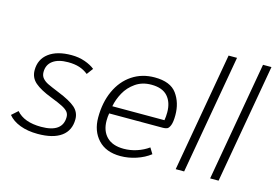

<svg xmlns="http://www.w3.org/2000/svg" viewBox="-96 -933 1639 1142"><g transform="rotate(15 723.5 -362.0)"><path d="M24 -58 62 -92Q110 -36 215 -36Q281 -36 314 -60Q347 -84 347 -131Q347 -150 336.5 -163Q326 -176 302 -188.5Q278 -201 229 -220Q159 -247 125 -276.5Q91 -306 91 -352Q91 -419 141.5 -457Q192 -495 281 -495Q326 -495 364 -481.5Q402 -468 425 -449L396 -410Q371 -430 341.5 -439.5Q312 -449 272 -449Q212 -449 178.5 -424.5Q145 -400 145 -355Q145 -332 158 -317Q171 -302 191.5 -292Q212 -282 261 -262Q336 -232 368.5 -203.5Q401 -175 401 -132Q401 -63 351 -26.5Q301 10 206 10Q144 10 97 -8Q50 -26 24 -58Z M529 -178Q529 -271 562 -343Q595 -415 655 -455Q715 -495 793 -495Q890 -495 929.5 -440.5Q969 -386 969 -310Q969 -268 961 -247.5Q953 -227 942.5 -222.5Q932 -218 917 -218H586Q582 -197 582 -173Q582 -110 618 -73.5Q654 -37 723 -37Q764 -37 803.5 -50Q843 -63 875 -86L897 -50Q861 -22 812.5 -6Q764 10 715 10Q626 10 577.5 -42.5Q529 -95 529 -178ZM914 -264Q918 -287 918 -313Q918 -375 885.5 -411.5Q853 -448 785 -448Q729 -448 688 -419.5Q647 -391 624 -349Q601 -307 593 -264Z M1183 -734H1235L1106 0H1054Z M1395 -734H1447L1318 0H1266Z"/></g></svg>

Font: Niramit ExtraLight
Style: Italic
Weight: 200
Italic angle: -10°
Designer: Katatrad Aksorn Co.,Ltd.
Foundry: Cadson Demak Co.,Ltd.
Version: Version 1.000; ttfautohint (v1.6)